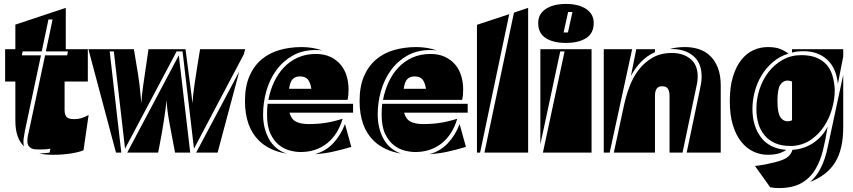

<svg xmlns="http://www.w3.org/2000/svg" viewBox="-20 -775 4333 975"><path d="M192 -514H95L91 -494H188L107 -113Q105 -98 102 -83.5Q99 -69 99 -54Q99 -41 102 -32Q58 -73 58 -163V-361H6V-525H58V-650L314 -735V-525H426V-361H308V-216Q308 -193 318 -181.5Q328 -170 356 -170Q377 -170 393.5 -175Q410 -180 430 -191L404 -12Q381 -2 339.5 4.5Q298 11 250 11Q230 11 212.5 9.5Q195 8 179 4Q193 4 205.5 3Q218 2 232 0L236 -20Q219 -16 188 -16H183Q172 -16 160.5 -16.5Q149 -17 140 -21.5Q131 -26 125 -34.5Q119 -43 119 -60Q119 -75 122.5 -90Q126 -105 129 -119L209 -494H321L325 -514H213L247 -676H226Z M429 -525H660L672 -452Q677 -423 681.5 -395Q686 -367 689 -340L698 -250Q699 -287 707 -340L734 -525H922L958 -250Q959 -287 967 -341Q975 -395 984 -452L996 -525H1225L1218 -499L965 -20L907 -514H877L615 -20L558 -514H537L596 0H569ZM862 -36Q849 -102 838.5 -161.5Q828 -221 826 -266Q821 -221 812 -161.5Q803 -102 790 -36L783 0H626L888 -494L946 0H869ZM1085 0H976L1195 -412Z M1343 -268Q1352 -316 1371.5 -358Q1391 -400 1421 -432Q1451 -464 1492 -482.5Q1533 -501 1584 -501Q1626 -501 1657 -486.5Q1688 -472 1709 -447.5Q1730 -423 1740 -390Q1750 -357 1750 -321Q1750 -306 1749 -294Q1748 -282 1745 -268ZM1773 -248V-203H1450Q1459 -170 1482.5 -157.5Q1506 -145 1548 -145Q1593 -145 1632.5 -151Q1672 -157 1720 -172Q1696 -91 1640.5 -47Q1585 -3 1506 -3Q1482 -3 1452.5 -10.5Q1423 -18 1397 -38.5Q1371 -59 1353.5 -96Q1336 -133 1336 -193Q1336 -225 1339 -248ZM1297 -59Q1224 -129 1224 -262Q1224 -336 1246.5 -388Q1269 -440 1308 -473Q1347 -506 1399.5 -521Q1452 -536 1512 -536Q1566 -536 1617 -519Q1612 -520 1603 -520.5Q1594 -521 1584 -521Q1516 -521 1466 -492.5Q1416 -464 1382.5 -417.5Q1349 -371 1332.5 -312.5Q1316 -254 1316 -194Q1316 -124 1345.5 -70Q1375 -16 1435 5Q1350 -9 1297 -59ZM1764 -29Q1713 -14 1670 -4.5Q1627 5 1578 8Q1632 -6 1671 -46.5Q1710 -87 1732 -145ZM1561 -324Q1556 -357 1543 -372Q1530 -387 1503 -387Q1480 -387 1466.5 -373.5Q1453 -360 1448 -324Z M1925 -268Q1934 -316 1953.5 -358Q1973 -400 2003 -432Q2033 -464 2074 -482.5Q2115 -501 2166 -501Q2208 -501 2239 -486.5Q2270 -472 2291 -447.5Q2312 -423 2322 -390Q2332 -357 2332 -321Q2332 -306 2331 -294Q2330 -282 2327 -268ZM2355 -248V-203H2032Q2041 -170 2064.5 -157.5Q2088 -145 2130 -145Q2175 -145 2214.5 -151Q2254 -157 2302 -172Q2278 -91 2222.5 -47Q2167 -3 2088 -3Q2064 -3 2034.5 -10.5Q2005 -18 1979 -38.5Q1953 -59 1935.5 -96Q1918 -133 1918 -193Q1918 -225 1921 -248ZM1879 -59Q1806 -129 1806 -262Q1806 -336 1828.5 -388Q1851 -440 1890 -473Q1929 -506 1981.5 -521Q2034 -536 2094 -536Q2148 -536 2199 -519Q2194 -520 2185 -520.5Q2176 -521 2166 -521Q2098 -521 2048 -492.5Q1998 -464 1964.5 -417.5Q1931 -371 1914.5 -312.5Q1898 -254 1898 -194Q1898 -124 1927.5 -70Q1957 -16 2017 5Q1932 -9 1879 -59ZM2346 -29Q2295 -14 2252 -4.5Q2209 5 2160 8Q2214 -6 2253 -46.5Q2292 -87 2314 -145ZM2143 -324Q2138 -357 2125 -372Q2112 -387 2085 -387Q2062 -387 2048.5 -373.5Q2035 -360 2030 -324Z M2662 -735V0H2440L2590 -711ZM2402 0V-649L2566 -703L2418 0Z M2847 -514H2825L2724 -42V-525H2984V0H2737ZM2995 -658Q2995 -606 2956.5 -581.5Q2918 -557 2854 -557Q2790 -557 2751.5 -581.5Q2713 -606 2713 -658Q2713 -704 2751.5 -729.5Q2790 -755 2854 -755Q2918 -755 2956.5 -729.5Q2995 -704 2995 -658ZM2842 -610H2864L2887 -714H2865Z M3380 0V-287Q3380 -312 3371.5 -324.5Q3363 -337 3343 -337Q3323 -337 3314.5 -324.5Q3306 -312 3306 -287V0H3097L3148 -237Q3158 -285 3176 -333.5Q3194 -382 3223 -420Q3252 -458 3293.5 -482Q3335 -506 3392 -506Q3449 -506 3486 -476Q3523 -446 3523 -386Q3523 -367 3519 -348Q3515 -329 3511 -310L3446 0ZM3531 -305Q3535 -325 3539 -345.5Q3543 -366 3543 -386Q3543 -455 3501 -490.5Q3459 -526 3392 -526H3382Q3397 -531 3416.5 -533.5Q3436 -536 3459 -536Q3497 -536 3530 -525Q3563 -514 3587.5 -490Q3612 -466 3626 -429Q3640 -392 3640 -341V0H3467ZM3076 0H3046V-525H3190ZM3184 -390 3211 -525H3306V-510Q3267 -493 3237 -462.5Q3207 -432 3184 -390Z M4219 -319Q4219 -271 4205 -222Q4191 -173 4164 -132.5Q4137 -92 4097.5 -65Q4058 -38 4007 -34H3991Q3947 -34 3915 -48.5Q3883 -63 3862 -88.5Q3841 -114 3831 -148Q3821 -182 3821 -222Q3821 -273 3837 -322Q3853 -371 3883 -409.5Q3913 -448 3955 -471.5Q3997 -495 4049 -495Q4094 -495 4125 -482.5Q4156 -470 4176.5 -447.5Q4197 -425 4207 -392Q4217 -359 4219 -319ZM3951 -2Q3925 11 3879 11Q3841 11 3806.5 -5Q3772 -21 3745 -54Q3718 -87 3702 -138.5Q3686 -190 3686 -262Q3686 -334 3702 -386Q3718 -438 3745 -471.5Q3772 -505 3806.5 -520.5Q3841 -536 3879 -536Q3917 -536 3940 -527Q3963 -518 3984 -503Q3939 -489 3904.5 -459.5Q3870 -430 3847 -391.5Q3824 -353 3812.5 -309Q3801 -265 3801 -222Q3801 -135 3844.5 -77.5Q3888 -20 3973 -14Q3968 -10 3962 -7Q3956 -4 3951 -2ZM3915 49Q3963 37 3981 21.5Q3999 6 4004 -14Q4064 -18 4110.5 -49.5Q4157 -81 4183 -132Q4173 -68 4159 -11.5Q4145 45 4119 87.5Q4093 130 4049 155Q4005 180 3935 180Q3911 180 3891 176L3814 68Q3846 64 3871 59Q3896 54 3915 49ZM4262 -130Q4262 -74 4252 -29.5Q4242 15 4221.5 48.5Q4201 82 4169 107Q4137 132 4094 149Q4158 94 4183 -27L4262 -395ZM4002 -361Q3990 -366 3979 -366Q3957 -366 3942.5 -344.5Q3928 -323 3928 -262Q3928 -202 3942.5 -180.5Q3957 -159 3979 -159Q3990 -159 4002 -164ZM4002 -525H4262V-488L4235 -350Q4226 -431 4179.5 -473Q4133 -515 4061 -515Q4026 -515 4002 -508Z"/></svg>

Font: J.M. Nexus Grotesque
Style: Regular
Weight: 900
Designer: deFharo
Foundry: deFharo
Version: Version 3.003